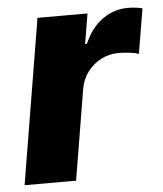

<svg xmlns="http://www.w3.org/2000/svg" viewBox="-45 -593 539 633"><g transform="rotate(-5 224.5 -276.5)"><path d="M11.2 0 101.6 -545.9H267.1L250.5 -446.3H256.3Q280.3 -500.5 318.4 -526.6Q356.4 -552.7 401.4 -552.7Q413.6 -552.7 426 -551.3Q438.5 -549.8 449.2 -546.9L424.3 -398.4Q412.6 -402.8 393.1 -405Q373.5 -407.2 357.9 -407.2Q326.7 -407.2 299.8 -393.3Q272.9 -379.4 254.6 -355Q236.3 -330.6 231 -297.9L181.6 0Z"/></g></svg>

Font: Inter ExtraBold
Style: Italic
Weight: 800
Italic angle: -9.3988°
Designer: Rasmus Andersson
Foundry: rsms
Version: Version 4.001;git-66647c0bb